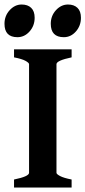

<svg xmlns="http://www.w3.org/2000/svg" viewBox="-22 -835 380 855"><path d="M40.5 0V-35.6Q107.4 -49.3 107.4 -65.4V-549.3Q107.4 -555.2 91.6 -564Q75.7 -572.8 40.5 -579.6V-615.2H296.9V-579.6Q229.5 -565.4 229.5 -549.3V-65.4Q229.5 -59.6 245.6 -51Q261.7 -42.5 296.9 -35.6V0ZM132.3 -755.9Q132.3 -720.2 109.6 -694.8Q86.9 -669.4 55.7 -669.4Q-2 -669.4 -2 -729Q-2 -764.6 21.2 -789.8Q44.4 -814.9 74.2 -814.9Q101.6 -814.9 116.9 -800Q132.3 -785.2 132.3 -755.9ZM338.4 -755.9Q338.4 -720.2 315.9 -694.8Q293.5 -669.4 262.2 -669.4Q204.1 -669.4 204.1 -729Q204.1 -764.6 227.3 -789.8Q250.5 -814.9 280.8 -814.9Q307.6 -814.9 323 -800Q338.4 -785.2 338.4 -755.9Z"/></svg>

Font: Gentium Plus
Style: Bold
Weight: 700
Designer: Victor Gaultney, Annie Olsen, Iska Routamaa, Becca Hirsbrunner
Foundry: SIL International
Version: Version 6.101